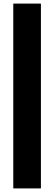

<svg xmlns="http://www.w3.org/2000/svg" viewBox="-20 -830 302 1070"><path d="M54 220H208V-810H54Z"/></svg>

Font: Aspekta 900
Style: Regular
Weight: 900
Designer: Ivo Dolenc
Version: Version 2.000